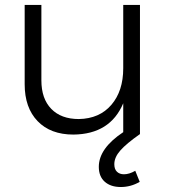

<svg xmlns="http://www.w3.org/2000/svg" viewBox="-20 -544 685 779"><path d="M547.9 0Q492.7 38.6 468.3 66.4Q443.8 94.2 443.8 122.1Q443.8 142.6 454.6 152.8Q465.3 163.1 482.9 163.1Q504.4 163.1 528.8 148.9L546.9 193.8Q510.7 214.8 470.2 214.8Q429.2 214.8 405 193.4Q380.9 171.9 380.9 132.8Q380.9 58.1 480 -7.8V-125Q427.2 0.5 277.8 2Q185.1 2 132.6 -52.5Q80.1 -106.9 80.1 -202.1V-523.9H147.9V-217.8Q147.9 -143.6 188 -102.3Q228 -61 299.8 -61Q383.8 -62.5 431.9 -118.7Q480 -174.8 480 -267.1V-523.9H547.9Z"/></svg>

Font: Montserrat arm Light
Style: Regular
Weight: 300
Designer: Julieta Ulanovsky
Foundry: Julieta Ulanovsky
Version: Version 6.000;PS 006.000;hotconv 1.0.88;makeotf.lib2.5.64775